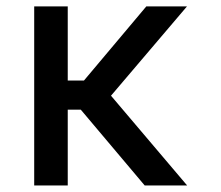

<svg xmlns="http://www.w3.org/2000/svg" viewBox="-20 -565 674 585"><path d="M186.4 -545.5H84.2V0H186.4V-230.8H226.2L420.8 0H550.1L318.2 -273.4L549.7 -545.5H425.8L235.8 -319.6H186.4Z"/></svg>

Font: Margiela Sans Text
Style: Regular
Weight: 400
Designer: Stefan Endress, Andreas Faust
Version: Version 1.100;FEAKit 1.0